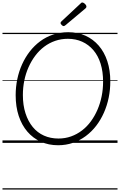

<svg xmlns="http://www.w3.org/2000/svg" viewBox="-20 -1149 965 1544"><path d="M447 19Q371 19 308 -9.5Q245 -38 200 -90.5Q155 -143 130.5 -217Q106 -291 106 -383Q106 -449 119 -512Q132 -575 157.5 -631.5Q183 -688 219.5 -735Q256 -782 303 -817Q350 -852 407 -871Q464 -890 529 -890Q605 -890 667 -862Q729 -834 774 -782Q819 -730 843 -657Q867 -584 867 -494Q867 -427 854 -363.5Q841 -300 815.5 -242.5Q790 -185 753.5 -137.5Q717 -90 670 -55Q623 -20 567 -0.5Q511 19 447 19ZM450 -35Q504 -35 551.5 -52Q599 -69 639.5 -100Q680 -131 711 -173.5Q742 -216 764 -267Q786 -318 797.5 -375Q809 -432 809 -492Q809 -573 789 -637Q769 -701 731 -745.5Q693 -790 641 -813.5Q589 -837 526 -837Q472 -837 424 -820.5Q376 -804 335.5 -773.5Q295 -743 263.5 -701Q232 -659 209.5 -608.5Q187 -558 175.5 -501.5Q164 -445 164 -385Q164 -303 185 -238Q206 -173 243.5 -127.5Q281 -82 333.5 -58.5Q386 -35 450 -35ZM492 -939Q485 -939 476 -948Q467 -957 467 -963Q467 -966 468 -969Q469 -972 473 -976L627 -1120Q631 -1124 634 -1126.5Q637 -1129 642 -1129Q648 -1129 656 -1123.5Q664 -1118 669.5 -1110.5Q675 -1103 675 -1096Q675 -1092 673.5 -1089Q672 -1086 667 -1081L506 -946Q501 -943 498.5 -941Q496 -939 492 -939ZM0 365H925V375H0ZM0 -20H925V0H0ZM0 -505H925V-500H0ZM0 -885H925V-875H0Z"/></svg>

Font: Playwrite GB S Guides
Style: Italic
Weight: 400
Italic angle: -7.01216°
Designer: Veronika Burian, José Scaglione
Foundry: TypeTogether
Version: Version 1.002